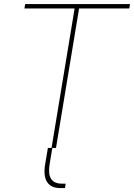

<svg xmlns="http://www.w3.org/2000/svg" viewBox="-20 -748 678 971"><path d="M244.6 0 231 82Q214.8 179.7 290.5 180.7H312L308.6 203.1H284.2Q237.8 203.1 218 172.1Q198.2 141.1 208.5 82L222.2 0H240.7L357.4 -705.1H103.5L107.4 -727.5H637.7L633.8 -705.1H379.9L263.2 0Z"/></svg>

Font: Inter Display Thin
Style: Italic
Weight: 100
Italic angle: -9.39999°
Designer: Rasmus Andersson
Foundry: rsms
Version: Version 4.000;git-a52131595